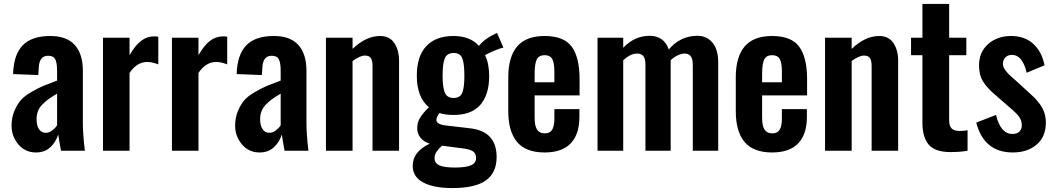

<svg xmlns="http://www.w3.org/2000/svg" viewBox="-20 -771 5391 982"><path d="M164.1 8.8Q108.4 8.8 73.7 -32.7Q39.1 -74.2 39.1 -127.9Q39.1 -169.4 53.5 -203.4Q67.9 -237.3 86.2 -258.5Q104.5 -279.8 141.1 -300.8Q177.7 -321.8 201.9 -331.8Q226.1 -341.8 272 -358.9V-409.2Q272 -449.2 262.7 -467.5Q253.4 -485.8 226.1 -485.8Q179.7 -485.8 178.2 -421.9L175.8 -387.2L46.9 -392.1Q49.8 -491.7 96.2 -539.3Q142.6 -586.9 236.8 -586.9Q321.8 -586.9 362.8 -540.5Q403.8 -494.1 403.8 -409.2V-142.1Q403.8 -84.5 414.1 0H292Q280.8 -60.5 277.8 -83Q265.6 -43.9 237.1 -17.6Q208.5 8.8 164.1 8.8ZM213.9 -91.8Q231.4 -91.8 247.1 -103.8Q262.7 -115.7 272 -129.9V-292Q246.1 -276.9 229.7 -265.1Q213.4 -253.4 197.5 -237.5Q181.6 -221.7 174.3 -202.9Q167 -184.1 167 -161.1Q167 -128.9 179.4 -110.4Q191.9 -91.8 213.9 -91.8Z M506.8 0V-578.1H642.6V-488.8Q671.9 -539.6 701.9 -562.3Q731.9 -585 768.6 -585Q781.7 -585 789.6 -583V-441.9Q755.9 -454.1 733.9 -454.1Q679.7 -454.1 642.6 -397.9V0Z M859.4 0V-578.1H995.1V-488.8Q1024.4 -539.6 1054.4 -562.3Q1084.5 -585 1121.1 -585Q1134.3 -585 1142.1 -583V-441.9Q1108.4 -454.1 1086.4 -454.1Q1032.2 -454.1 995.1 -397.9V0Z M1307.6 8.8Q1252 8.8 1217.3 -32.7Q1182.6 -74.2 1182.6 -127.9Q1182.6 -169.4 1197 -203.4Q1211.4 -237.3 1229.7 -258.5Q1248 -279.8 1284.7 -300.8Q1321.3 -321.8 1345.5 -331.8Q1369.6 -341.8 1415.5 -358.9V-409.2Q1415.5 -449.2 1406.2 -467.5Q1397 -485.8 1369.6 -485.8Q1323.2 -485.8 1321.8 -421.9L1319.3 -387.2L1190.4 -392.1Q1193.4 -491.7 1239.7 -539.3Q1286.1 -586.9 1380.4 -586.9Q1465.3 -586.9 1506.3 -540.5Q1547.4 -494.1 1547.4 -409.2V-142.1Q1547.4 -84.5 1557.6 0H1435.5Q1424.3 -60.5 1421.4 -83Q1409.2 -43.9 1380.6 -17.6Q1352.1 8.8 1307.6 8.8ZM1357.4 -91.8Q1375 -91.8 1390.6 -103.8Q1406.2 -115.7 1415.5 -129.9V-292Q1389.6 -276.9 1373.3 -265.1Q1356.9 -253.4 1341.1 -237.5Q1325.2 -221.7 1317.9 -202.9Q1310.5 -184.1 1310.5 -161.1Q1310.5 -128.9 1323 -110.4Q1335.4 -91.8 1357.4 -91.8Z M1647 0V-578.1H1783.2V-521Q1852.5 -586.9 1923.3 -586.9Q1972.7 -586.9 1996.8 -550.8Q2021 -514.6 2021 -460V0H1885.3V-433.1Q1885.3 -460.9 1876.7 -473.9Q1868.2 -486.8 1846.2 -486.8Q1821.3 -486.8 1783.2 -459V0Z M2293 190.9Q2199.7 190.9 2145.3 162.6Q2090.8 134.3 2090.8 77.1Q2090.8 4.9 2177.7 -36.1Q2147 -45.9 2130.4 -66.9Q2113.8 -87.9 2113.8 -115.2Q2113.8 -144.5 2128.4 -168.7Q2143.1 -192.9 2173.8 -222.2Q2111.8 -273.9 2111.8 -383.8Q2111.8 -482.9 2160.2 -534.9Q2208.5 -586.9 2299.8 -586.9Q2384.3 -586.9 2429.7 -536.1Q2455.1 -571.3 2522 -603L2554.7 -527.8Q2538.6 -524.4 2508.1 -511.7Q2477.5 -499 2460.9 -488.8Q2481.9 -444.8 2481.9 -381.8Q2481.9 -287.1 2437 -235.1Q2392.1 -183.1 2299.8 -183.1Q2256.8 -183.1 2227.1 -192.9Q2211.9 -170.9 2211.9 -157.2Q2211.9 -134.3 2263.7 -128.9L2380.9 -115.2Q2520 -101.1 2520 32.2Q2520 111.8 2465.6 151.4Q2411.1 190.9 2293 190.9ZM2355 -383.8Q2355 -446.8 2344.2 -473.4Q2333.5 -500 2300.8 -500Q2267.1 -500 2255.4 -473.6Q2243.7 -447.3 2243.7 -383.8Q2243.7 -323.7 2255.1 -296.9Q2266.6 -270 2299.8 -270Q2333 -270 2344 -295.7Q2355 -321.3 2355 -383.8ZM2202.6 38.1Q2202.6 63 2226.6 74.5Q2250.5 85.9 2307.6 85.9Q2361.8 85.9 2388.4 74.7Q2415 63.5 2415 37.1Q2415 13.7 2398.2 2.4Q2381.3 -8.8 2337.9 -13.2L2240.7 -25.9Q2222.2 -9.3 2212.4 5.6Q2202.6 20.5 2202.6 38.1Z M2765.6 8.8Q2669.9 8.8 2624.8 -44.7Q2579.6 -98.1 2579.6 -203.1V-375Q2579.6 -480.5 2625.2 -533.7Q2670.9 -586.9 2765.6 -586.9Q2863.8 -586.9 2904.1 -532.2Q2944.3 -477.5 2944.3 -366.2V-283.2H2714.4V-168.9Q2714.4 -127 2727.1 -107.9Q2739.7 -88.9 2766.6 -88.9Q2792.5 -88.9 2804 -107.4Q2815.4 -126 2815.4 -164.1V-212.9H2943.4V-172.9Q2943.4 -84 2898.7 -37.6Q2854 8.8 2765.6 8.8ZM2714.4 -350.1H2815.4V-404.8Q2815.4 -449.7 2804.4 -469.2Q2793.5 -488.8 2765.6 -488.8Q2736.8 -488.8 2725.6 -467.8Q2714.4 -446.8 2714.4 -390.1Z M3036.1 0V-578.1H3167.5V-526.9Q3225.6 -587.9 3303.2 -587.9Q3337.9 -587.9 3363.3 -570.6Q3388.7 -553.2 3400.4 -518.1Q3460.4 -587.9 3546.4 -587.9Q3594.7 -587.9 3624 -553Q3653.3 -518.1 3653.3 -452.1V0H3523.4V-439Q3523.4 -470.2 3512.7 -483.6Q3502 -497.1 3481.4 -497.1Q3465.3 -497.1 3445.8 -487.8Q3426.3 -478.5 3410.2 -462.9V0H3281.2V-439Q3281.2 -470.7 3270.5 -483.9Q3259.8 -497.1 3238.3 -497.1Q3205.1 -497.1 3167.5 -462.9V0Z M3929.2 8.8Q3833.5 8.8 3788.3 -44.7Q3743.2 -98.1 3743.2 -203.1V-375Q3743.2 -480.5 3788.8 -533.7Q3834.5 -586.9 3929.2 -586.9Q4027.3 -586.9 4067.6 -532.2Q4107.9 -477.5 4107.9 -366.2V-283.2H3877.9V-168.9Q3877.9 -127 3890.6 -107.9Q3903.3 -88.9 3930.2 -88.9Q3956.1 -88.9 3967.5 -107.4Q3979 -126 3979 -164.1V-212.9H4106.9V-172.9Q4106.9 -84 4062.3 -37.6Q4017.6 8.8 3929.2 8.8ZM3877.9 -350.1H3979V-404.8Q3979 -449.7 3968 -469.2Q3957 -488.8 3929.2 -488.8Q3900.4 -488.8 3889.2 -467.8Q3877.9 -446.8 3877.9 -390.1Z M4199.7 0V-578.1H4335.9V-521Q4405.3 -586.9 4476.1 -586.9Q4525.4 -586.9 4549.6 -550.8Q4573.7 -514.6 4573.7 -460V0H4438V-433.1Q4438 -460.9 4429.4 -473.9Q4420.9 -486.8 4398.9 -486.8Q4374 -486.8 4335.9 -459V0Z M4841.8 6.8Q4762.7 6.8 4730.2 -31Q4697.8 -68.8 4697.8 -144V-488.8H4639.6V-578.1H4697.8V-751H4834.5V-578.1H4922.4V-488.8H4834.5V-155.8Q4834.5 -127 4847.2 -114Q4859.9 -101.1 4886.7 -101.1Q4911.1 -101.1 4928.7 -105V0Q4890.1 6.8 4841.8 6.8Z M5160.2 8.8Q5012.7 8.8 4973.1 -144L5074.2 -183.1Q5097.7 -85.9 5158.2 -85.9Q5181.2 -85.9 5193.6 -97.9Q5206.1 -109.9 5206.1 -130.9Q5206.1 -154.3 5192.4 -173.6Q5178.7 -192.9 5142.1 -223.1L5073.2 -283.2Q5029.8 -319.3 5008.5 -353.3Q4987.3 -387.2 4987.3 -436Q4987.3 -504.4 5033.9 -545.7Q5080.6 -586.9 5151.4 -586.9Q5221.2 -586.9 5265.1 -546.4Q5309.1 -505.9 5322.3 -437L5231 -398.9Q5222.7 -438.5 5203.6 -464.4Q5184.6 -490.2 5155.3 -490.2Q5134.3 -490.2 5121.8 -477.1Q5109.4 -463.9 5109.4 -443.8Q5109.4 -414.1 5165 -368.2L5235.4 -304.2Q5256.3 -285.6 5270 -272Q5283.7 -258.3 5298.8 -237.8Q5314 -217.3 5321.5 -193.8Q5329.1 -170.4 5329.1 -144Q5329.1 -70.8 5281.5 -31Q5233.9 8.8 5160.2 8.8Z"/></svg>

Font: Oswald Medium
Style: Regular
Weight: 500
Designer: Vernon Adams
Foundry: Vernon Adams
Version: Version 4.103